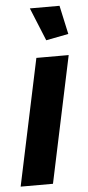

<svg xmlns="http://www.w3.org/2000/svg" viewBox="-57 -761 363 793"><g transform="rotate(-5 124.5 -365.0)"><path d="M107 -524H241L130 0H-4ZM98 -730H221L247 -611L154 -593Z"/></g></svg>

Font: PTCRaleway
Style: Bold Italic
Weight: 700
Italic angle: -12°
Designer: Matt McInerney, Pablo Impallari, Rodrigo Fuenzalida
Foundry: Matt McInerney, Pablo Impallari, Rodrigo Fuenzalida
Version: Version 3.000g; ttfautohint (v1.5) -l 8 -r 28 -G 28 -x 14 -D